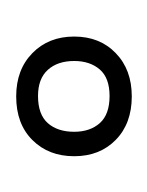

<svg xmlns="http://www.w3.org/2000/svg" viewBox="9 -404 190 249"><g transform="rotate(-90 104.5 -279.0)"><path d="M104.5 -203.6Q69.3 -203.6 48.1 -224.4Q26.9 -245.1 26.9 -278.3Q26.9 -311.5 47.9 -332.5Q68.8 -353.5 104.5 -353.5Q139.2 -353.5 160.6 -332.5Q182.1 -311.5 182.1 -278.3Q182.1 -245.1 160.6 -224.4Q139.2 -203.6 104.5 -203.6ZM105 -232.4Q128.4 -232.4 139.4 -245.1Q150.4 -257.8 150.4 -278.3Q150.4 -299.8 138.9 -312.5Q127.4 -325.2 105 -325.2Q81.1 -325.2 69.8 -312.5Q58.6 -299.8 58.6 -278.3Q58.6 -257.8 69.8 -245.1Q81.1 -232.4 105 -232.4Z"/></g></svg>

Font: NotoSansOldHungarianUI
Style: Regular
Weight: 400
Designer: Monotype Design Team
Foundry: Monotype Imaging Inc.
Version: Version 1001.000; ttfautohint (v1.8.4.7-5d5b)